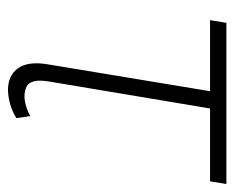

<svg xmlns="http://www.w3.org/2000/svg" viewBox="-74 -512 595 488"><g transform="rotate(90 224.0 -268.5)"><path d="M448.2 -545.9 441.4 -504.4H31.7L38.6 -545.9ZM219.2 -545.9H263.2L187.5 -94.2Q183.6 -69.8 187.3 -56.4Q190.9 -43 200.7 -38.1Q210.4 -33.2 224.6 -32.7Q237.3 -32.7 250.7 -36.9Q264.2 -41 275.4 -47.4L280.8 -12.2Q262.7 -1 244.4 3.9Q226.1 8.8 209 9.3Q171.4 8.8 153.6 -16.8Q135.7 -42.5 144 -91.8Z"/></g></svg>

Font: Inter Tight ExtraLight
Style: Italic
Weight: 250
Italic angle: -9.39999°
Designer: Rasmus Andersson
Foundry: rsms
Version: Version 3.004